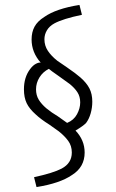

<svg xmlns="http://www.w3.org/2000/svg" viewBox="-20 -692 471 778"><path d="M230 -9Q271 -31 271 -74Q271 -101 256.5 -121Q242 -141 218 -160Q202 -172 180 -187Q145 -209 125 -228Q99 -251 88 -274Q77 -297 77 -330Q77 -379 102 -412Q113 -427 125.5 -433.5Q138 -440 145 -438Q108 -480 108 -532Q108 -562 120 -584Q132 -606 159 -623Q207 -657 302 -672L312 -632Q235 -616 200 -597Q180 -586 170 -569Q160 -552 160 -533Q160 -507 174 -486Q188 -465 212 -446Q219 -441 250 -420Q288 -394 306 -378Q331 -356 342.5 -333.5Q354 -311 354 -280Q354 -256 347.5 -233Q341 -210 329 -194Q318 -182 286 -163Q323 -124 323 -74Q323 -15 272 17Q223 51 128 66L118 26Q196 9 230 -9ZM305 -277Q305 -301 293.5 -318.5Q282 -336 262 -352Q258 -355 219 -383Q183 -408 178 -413Q154 -401 140 -378.5Q126 -356 126 -330Q126 -306 137 -288Q148 -270 168 -253Q190 -235 214 -221Q247 -198 252 -194Q279 -205 292 -229Q305 -253 305 -277Z"/></svg>

Font: Bellota Light
Style: Regular
Weight: 300
Designer: Kemie Guaida
Foundry: Kemie Guaida
Version: Version 4.001